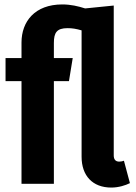

<svg xmlns="http://www.w3.org/2000/svg" viewBox="-20 -829 614 866"><path d="M539 -104C534 -102 526 -100 518 -100C501 -100 493 -110 493 -128V-804L364 -791C333 -801 299 -809 261 -809C137 -809 77 -732 77 -637V-567H5V-463H77V0H223V-463H291L308 -567H223V-635C223 -682 236 -702 285 -702C306 -702 324 -699 348 -692V-122C348 -37 397 17 482 17C515 17 546 7 566 -3Z"/></svg>

Font: Glow Sans TC Compressed
Style: Bold
Weight: 700
Width: 2
Designer: Ryoko NISHIZUKA (kana, bopomofo & ideographs); Paul D. Hunt (Latin, Greek & Cyrillic); Sandoll Communications, Soo-young
Version: Version 0.93